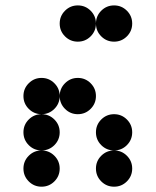

<svg xmlns="http://www.w3.org/2000/svg" viewBox="-20 -704 587 724"><path d="M273.4 -546.9Q245.1 -546.9 225.1 -566.9Q205.1 -586.9 205.1 -615.2Q205.1 -643.6 225.1 -663.6Q245.1 -683.6 273.4 -683.6Q301.8 -683.6 321.8 -663.6Q341.8 -643.6 341.8 -615.2Q341.8 -586.9 321.8 -566.9Q301.8 -546.9 273.4 -546.9ZM410.2 -546.9Q381.8 -546.9 361.8 -566.9Q341.8 -586.9 341.8 -615.2Q341.8 -643.6 361.8 -663.6Q381.8 -683.6 410.2 -683.6Q438.5 -683.6 458.5 -663.6Q478.5 -643.6 478.5 -615.2Q478.5 -586.9 458.5 -566.9Q438.5 -546.9 410.2 -546.9ZM136.7 -273.4Q108.4 -273.4 88.4 -293.5Q68.4 -313.5 68.4 -341.8Q68.4 -370.1 88.4 -390.1Q108.4 -410.2 136.7 -410.2Q165 -410.2 185.1 -390.1Q205.1 -370.1 205.1 -341.8Q205.1 -313.5 185.1 -293.5Q165 -273.4 136.7 -273.4ZM273.4 -273.4Q245.1 -273.4 225.1 -293.5Q205.1 -313.5 205.1 -341.8Q205.1 -370.1 225.1 -390.1Q245.1 -410.2 273.4 -410.2Q301.8 -410.2 321.8 -390.1Q341.8 -370.1 341.8 -341.8Q341.8 -313.5 321.8 -293.5Q301.8 -273.4 273.4 -273.4ZM136.7 -136.7Q108.4 -136.7 88.4 -156.7Q68.4 -176.8 68.4 -205.1Q68.4 -233.4 88.4 -253.4Q108.4 -273.4 136.7 -273.4Q165 -273.4 185.1 -253.4Q205.1 -233.4 205.1 -205.1Q205.1 -176.8 185.1 -156.7Q165 -136.7 136.7 -136.7ZM410.2 -136.7Q381.8 -136.7 361.8 -156.7Q341.8 -176.8 341.8 -205.1Q341.8 -233.4 361.8 -253.4Q381.8 -273.4 410.2 -273.4Q438.5 -273.4 458.5 -253.4Q478.5 -233.4 478.5 -205.1Q478.5 -176.8 458.5 -156.7Q438.5 -136.7 410.2 -136.7ZM136.7 0Q108.4 0 88.4 -20Q68.4 -40 68.4 -68.4Q68.4 -96.7 88.4 -116.7Q108.4 -136.7 136.7 -136.7Q165 -136.7 185.1 -116.7Q205.1 -96.7 205.1 -68.4Q205.1 -40 185.1 -20Q165 0 136.7 0ZM410.2 0Q381.8 0 361.8 -20Q341.8 -40 341.8 -68.4Q341.8 -96.7 361.8 -116.7Q381.8 -136.7 410.2 -136.7Q438.5 -136.7 458.5 -116.7Q478.5 -96.7 478.5 -68.4Q478.5 -40 458.5 -20Q438.5 0 410.2 0Z"/></svg>

Font: DatDot
Style: Bold
Weight: 700
Designer: GGBot
Version: 1.00